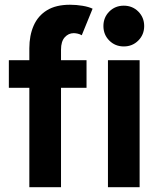

<svg xmlns="http://www.w3.org/2000/svg" viewBox="-20 -785 661 805"><path d="M17.1 -417V-532.7H342.8V-417ZM103 0V-582.5Q103 -636.2 121.1 -677.5Q139.2 -718.8 176.8 -741.9Q214.4 -765.1 273.4 -765.1Q300.3 -765.1 326.4 -760.7Q352.5 -756.3 368.2 -748.5L322.8 -637.2Q314.5 -642.1 305.4 -644Q296.4 -646 289.1 -646Q267.1 -646 251.5 -628.7Q235.8 -611.3 235.8 -576.7V0ZM432.6 0V-532.7H565.4V0ZM499 -590.3Q462.9 -590.3 438.2 -615Q413.6 -639.6 413.6 -675.8Q413.6 -711.9 438.2 -736.6Q462.9 -761.2 499 -761.2Q535.2 -761.2 559.8 -736.6Q584.5 -711.9 584.5 -675.8Q584.5 -639.6 559.8 -615Q535.2 -590.3 499 -590.3Z"/></svg>

Font: Reddit Sans Condensed
Style: Bold
Weight: 700
Designer: Stephen Hutchings
Foundry: Reddit
Version: Version 1.014